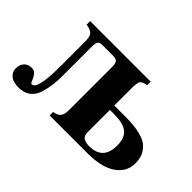

<svg xmlns="http://www.w3.org/2000/svg" viewBox="-84 -689 928 928"><g transform="rotate(45 380.0 -225.0)"><path d="M288 0V-24Q315 -28 325.5 -41.5Q336 -55 336 -84V-379Q336 -402 329 -411.5Q322 -421 302 -421H226Q209 -421 203 -411.5Q197 -402 197 -379V-184Q197 -148 194 -121.5Q191 -95 181.5 -61Q172 -27 148 -8Q124 11 87 11Q49 11 31 -4Q11 -21 11 -44Q11 -72 26 -87Q41 -102 65 -102Q83 -102 93.5 -88Q104 -74 109 -59.5Q114 -45 120 -45Q157 -45 157 -204V-372Q157 -406 146.5 -419Q136 -432 104 -437V-461H518V-437Q488 -432 481.5 -420Q475 -408 475 -372V-255H553Q613 -255 653.5 -244.5Q694 -234 712.5 -214.5Q731 -195 738 -175Q745 -155 745 -128Q745 -71 694 -35.5Q643 0 545 0ZM475 -225V-70Q475 -30 528 -30Q622 -30 622 -128Q622 -180 594 -202.5Q566 -225 505 -225Z"/></g></svg>

Font: STIX
Style: Bold
Weight: 700
Designer: MicroPress Inc., with final additions and corrections provided by Coen Hoffman, Elsevier (retired)
Version: Version 1.1.1